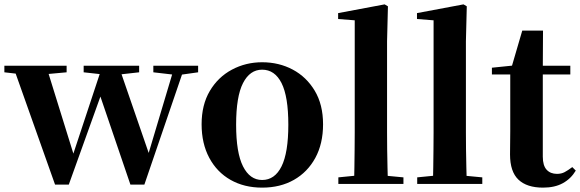

<svg xmlns="http://www.w3.org/2000/svg" viewBox="-28 -842 2657 879"><path d="M224 3 31 -541H183L315 -116L300 -115L304 -127L441 -541H515L662 -115H644L648 -126L772 -541H819L633 3H569L417 -443H448L440 -423L287 3ZM-8 -511V-541H277V-511L146 -499H96ZM355 -511V-541H609V-511L502 -499H463ZM674 -511V-541H879V-511L794 -499H777Z M1172 17Q1090 17 1027.5 -18.5Q965 -54 930 -119.5Q895 -185 895 -273Q895 -362 932.5 -425.5Q970 -489 1033.5 -523Q1097 -557 1172 -557Q1249 -557 1312 -523.5Q1375 -490 1413 -426.5Q1451 -363 1451 -273Q1451 -184 1415.5 -119Q1380 -54 1317.5 -18.5Q1255 17 1172 17ZM1172 -18Q1230 -18 1261 -80.5Q1292 -143 1292 -271Q1292 -400 1261 -461.5Q1230 -523 1172 -523Q1116 -523 1084.5 -461.5Q1053 -400 1053 -271Q1053 -143 1084.5 -80.5Q1116 -18 1172 -18Z M1521 0V-30L1632 -41H1703L1819 -30V0ZM1593 0Q1594 -36 1594.5 -76.5Q1595 -117 1595.5 -158Q1596 -199 1596 -236V-749L1520 -755V-782L1733 -822L1748 -813L1744 -653V-236Q1744 -199 1744.5 -158Q1745 -117 1746 -76.5Q1747 -36 1748 0Z M1882 0V-30L1993 -41H2064L2180 -30V0ZM1954 0Q1955 -36 1955.5 -76.5Q1956 -117 1956.5 -158Q1957 -199 1957 -236V-749L1881 -755V-782L2094 -822L2109 -813L2105 -653V-236Q2105 -199 2105.5 -158Q2106 -117 2107 -76.5Q2108 -36 2109 0Z M2383 -501V-541H2583V-501ZM2458 17Q2384 17 2345.5 -19.5Q2307 -56 2307 -135Q2307 -164 2307.5 -188Q2308 -212 2308 -242V-501H2224V-532L2331 -543L2313 -531L2363 -702H2458L2457 -524V-514V-125Q2457 -84 2474.5 -65Q2492 -46 2522 -46Q2542 -46 2557 -54Q2572 -62 2592 -77L2608 -61Q2586 -24 2549 -3.5Q2512 17 2458 17Z"/></svg>

Font: Noto Serif JP ExtraLight ExtraBold
Style: Regular
Weight: 800
Version: Version 2.003-H1;hotconv 1.1.1;makeotfexe 2.6.0